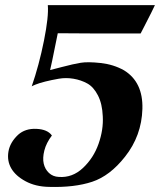

<svg xmlns="http://www.w3.org/2000/svg" viewBox="-20 -713 638 751"><path d="M586 -693Q586 -692 572 -664Q558 -636 544 -609L530 -582H369Q208 -583 206 -583Q177 -439 176 -439Q177 -439 222.5 -451Q268 -463 296 -467.5Q324 -472 374 -466.5Q424 -461 465 -438Q540 -392 537 -287Q534 -182 469 -100Q410 -25 340.5 -2Q271 21 171 18Q119 17 80 -4Q41 -25 24 -54.5Q7 -84 13 -120Q19 -156 51 -186Q79 -211 122.5 -209Q166 -207 183 -183Q161 -154 153.5 -124.5Q146 -95 151 -73Q156 -51 171.5 -36.5Q187 -22 210 -21Q263 -17 304.5 -56Q346 -95 365.5 -150.5Q385 -206 382 -258Q380 -307 363 -340Q346 -373 321.5 -386.5Q297 -400 267.5 -405Q238 -410 209.5 -405Q181 -400 157 -394Q133 -388 118.5 -382Q104 -376 104 -375Q133 -459 152 -554Q171 -649 167 -693Z"/></svg>

Font: GFS Artemisia
Style: Bold Italic
Weight: 700
Italic angle: -12°
Designer: Designed by Takis Katsoulidis and George D. Matthiopoulos.
Foundry: Designed by Takis Katsoulidis and George D. Matthiopoulos.
Version: Version 1.0